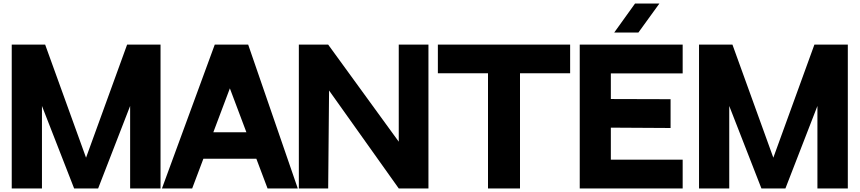

<svg xmlns="http://www.w3.org/2000/svg" viewBox="-20 -1060 4835 1080"><path d="M695 -809H883V0H712V-464L532 0H397L216 -464V0H46V-809H234L464 -173Z M1485 0 1422 -167H1124L1061 0H891L1188 -809H1376L1655 0ZM1180 -316H1366L1273 -563Z M2223 -809H2390V0H2223L1831 -551L1826 0H1661V-809H1826L2223 -263Z M2443 -809H3187V-648H2905V0H2725V-648H2443Z M3820 -647H3416V-503L3752 -502V-340L3416 -342V-162H3820V0H3241V-809H3820ZM3689 -1040 3571 -877H3435L3552 -1040Z M4561 -809H4749V0H4578V-464L4398 0H4263L4082 -464V0H3912V-809H4100L4330 -173Z"/></svg>

Font: Neutral Face
Style: Bold
Weight: 700
Designer: Vadym Aksieiev
Version: Version 1.039;Fontself Maker 3.5.7